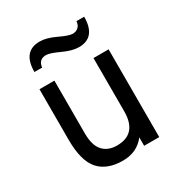

<svg xmlns="http://www.w3.org/2000/svg" viewBox="-172 -838 907 968"><g transform="rotate(-30 281.5 -354.0)"><path d="M357.4 -594.7Q319.3 -594.7 266.6 -619.1Q213.9 -643.6 192.4 -643.6Q171.9 -643.6 159.2 -632.8Q146.5 -621.1 144.5 -598.6Q129.9 -598.6 99.6 -598.6Q99.6 -718.8 199.2 -718.8Q237.3 -718.8 289.1 -694.3Q341.8 -668.9 364.3 -668.9Q382.8 -668.9 396.5 -680.7Q410.2 -693.4 411.1 -714.8Q425.8 -714.8 456.1 -714.8Q456.1 -594.7 357.4 -594.7ZM392.6 0Q392.6 -12.7 392.6 -48.8Q345.7 11.7 263.7 11.7Q170.9 11.7 124 -42Q78.1 -95.7 78.1 -215.8Q78.1 -314.5 78.1 -510.7Q99.6 -510.7 165 -510.7Q165 -433.6 165 -203.1Q165 -133.8 194.3 -101.6Q223.6 -69.3 275.4 -69.3Q392.6 -69.3 392.6 -201.2Q392.6 -304.7 392.6 -510.7Q415 -510.7 480.5 -510.7Q480.5 -382.8 480.5 0Q458 0 392.6 0Z"/></g></svg>

Font: Overpass
Style: Regular
Weight: 400
Designer: Delve Withrington, Thomas Jockin
Version: Version 3.000;DELV;Overpass; ttfautohint (v1.5)